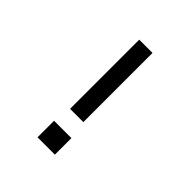

<svg xmlns="http://www.w3.org/2000/svg" viewBox="-200 -863 1001 1001"><g transform="rotate(45 300.0 -362.5)"><path d="M252 -220V-730H350V-220ZM237 -117H365V5H237Z"/></g></svg>

Font: Tiny Medium
Style: Regular
Weight: 500
Monospace: yes
Designer: Philipp Nurullin, Konstantin Bulenkov
Foundry: JetBrains
Version: Version 2.251; ttfautohint (v1.8.4.7-5d5b)